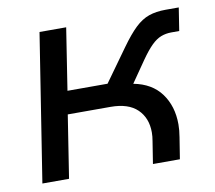

<svg xmlns="http://www.w3.org/2000/svg" viewBox="-63 -582 733 654"><g transform="rotate(-10 303.5 -255.0)"><path d="M33 0 113 -510H205.2L172 -296.2H310.6L391.6 -409Q420 -448.6 443 -470.6Q466 -492.6 490.9 -501.3Q515.8 -510 549 -510H594.6L582.2 -430.6H554.6Q535.8 -430.6 519.1 -424.2Q502.4 -417.8 485.7 -401.3Q469 -384.8 448.4 -355.4L396.8 -280.8Q460 -268.8 492.2 -224.9Q524.4 -181 524.4 -118Q524.4 -108 523.4 -96.8Q522.4 -85.6 520.4 -74.2L508.6 0H415.4L427.6 -77.2Q429 -84.6 429.7 -92.5Q430.4 -100.4 430.4 -106.8Q430.4 -156.8 399.4 -186.8Q368.4 -216.8 307 -216.8H159L125.2 0Z"/></g></svg>

Font: MuseoModerno Thin
Style: Italic
Weight: 100
Italic angle: -9°
Designer: Pablo Cosgaya, Héctor Gatti, Marcela Romero, and the Authors of The MuseoModerno Project.
Foundry: Omnibus-Type Team
Version: Version 1.003